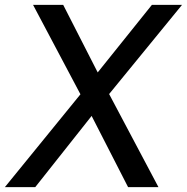

<svg xmlns="http://www.w3.org/2000/svg" viewBox="-61 -770 769 790"><path d="M466 0 316 -293 84 0H-41L270 -382L75 -750H199L341 -472L564 -750H688L388 -383L591 0Z"/></svg>

Font: Oakes Grotesk Medium
Style: Italic
Weight: 500
Italic angle: -8°
Designer: Samuel Oakes
Foundry: Samuel Oakes
Version: Version 1.000;PS 001.000;hotconv 1.0.88;makeotf.lib2.5.64775